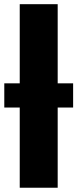

<svg xmlns="http://www.w3.org/2000/svg" viewBox="-25 -879 362 899"><path d="M67.4 0V-859.4H245.1V0ZM-4.9 -375.5V-488.8H317.4V-375.5Z"/></svg>

Font: webenart
Style: Regular
Weight: 400
Designer: Vernon Adams
Foundry: Vernon Adams
Version: Version 2.116; ttfautohint (v1.8.3)